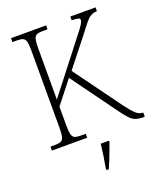

<svg xmlns="http://www.w3.org/2000/svg" viewBox="-166 -820 966 1146"><g transform="rotate(-20 316.5 -246.5)"><path d="M43 0V-25H72Q96 -25 109 -30.5Q122 -36 127 -54Q132 -72 132 -108V-606Q132 -642 127 -660Q122 -678 109 -683.5Q96 -689 72 -689H43V-714H266V-689H234Q210 -689 197.5 -683.5Q185 -678 180 -660Q175 -642 175 -605V-276L414 -583Q449 -627 460.5 -645Q472 -663 472 -674Q472 -684 459.5 -687Q447 -690 420 -690V-714H580V-690Q556 -689 540 -679.5Q524 -670 507 -649.5Q490 -629 464 -594L316 -407L533 -109Q569 -61 589 -44Q609 -27 630 -27H633V0H624Q595 0 575.5 -7Q556 -14 536.5 -35Q517 -56 487 -98L287 -373L175 -231V-110Q175 -73 180 -54.5Q185 -36 197.5 -30.5Q210 -25 235 -25H267V0ZM309 208Q316 172 321.5 134.5Q327 97 331 61H383V71Q375 92 365 119.5Q355 147 344 174Q333 201 324 221H309Z"/></g></svg>

Font: Noto Serif Khmer SemiCondensed ExtraLight
Style: Regular
Weight: 200
Width: 4
Designer: Danh Hong and the Monotype Design Team
Foundry: Monotype Imaging Inc.
Version: Version 2.004; ttfautohint (v1.8.4.7-5d5b)